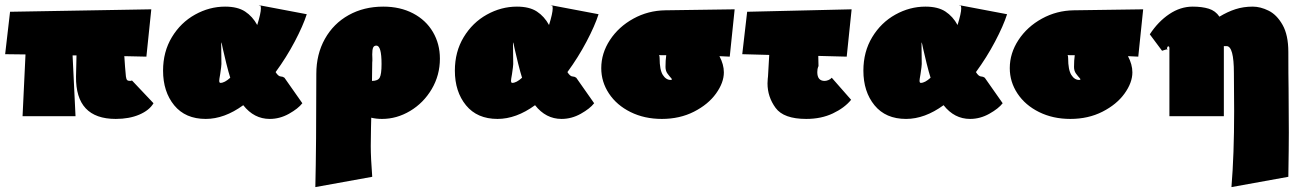

<svg xmlns="http://www.w3.org/2000/svg" viewBox="-20 -474 5313 783"><path d="M606 -53Q589 -24 548 -6.5Q507 11 452 11Q288 11 290 -162L292 -248H276L288 0H72L84 -252L1 -253L21 -426L597 -436L577 -243L487 -245L490 -201Q492 -173 493.5 -162Q495 -151 498.5 -147.5Q502 -144 511 -144Q513 -144 515.5 -145Q518 -146 519 -145Z M1041 -452 1035 -453Q1040 -455 1041 -452ZM1140 -157 1213 -53Q1196 -31 1158.5 -10Q1121 11 1080 11Q1016 11 972 -45Q895 11 819 11Q736 11 690.5 -44.5Q645 -100 645 -186Q645 -263 681 -322.5Q717 -382 775.5 -414.5Q834 -447 898 -447Q949 -447 979.5 -427Q1010 -407 1029 -372Q1044 -420 1044 -440Q1044 -449 1041 -452L1231 -416Q1216 -369 1182 -304.5Q1148 -240 1104 -180Q1115 -162 1126 -162Q1133 -162 1140 -157ZM919 -157Q912 -179 903 -215L889 -274Q884 -301 882 -301L883 -213Q883 -205 878 -172Q874 -150 874 -145Q874 -136 879 -136Q896 -136 919 -157Z M1774 -235Q1774 -167 1740.5 -110.5Q1707 -54 1652.5 -21.5Q1598 11 1538 11Q1514 11 1494 6L1493 46L1492 121Q1492 169 1498 247L1266 289Q1270 122 1270 -173Q1270 -253 1305 -315.5Q1340 -378 1402 -412.5Q1464 -447 1543 -447Q1612 -447 1664.5 -419.5Q1717 -392 1745.5 -343.5Q1774 -295 1774 -235ZM1536 -213Q1536 -288 1515 -288Q1505 -288 1501.5 -279.5Q1498 -271 1498 -252Q1498 -247 1498.5 -237Q1499 -227 1498 -219L1497 -144Q1521 -144 1528.5 -157.5Q1536 -171 1536 -213Z M2231 -452 2225 -453Q2230 -455 2231 -452ZM2330 -157 2403 -53Q2386 -31 2348.5 -10Q2311 11 2270 11Q2206 11 2162 -45Q2085 11 2009 11Q1926 11 1880.5 -44.5Q1835 -100 1835 -186Q1835 -263 1871 -322.5Q1907 -382 1965.5 -414.5Q2024 -447 2088 -447Q2139 -447 2169.5 -427Q2200 -407 2219 -372Q2234 -420 2234 -440Q2234 -449 2231 -452L2421 -416Q2406 -369 2372 -304.5Q2338 -240 2294 -180Q2305 -162 2316 -162Q2323 -162 2330 -157ZM2109 -157Q2102 -179 2093 -215L2079 -274Q2074 -301 2072 -301L2073 -213Q2073 -205 2068 -172Q2064 -150 2064 -145Q2064 -136 2069 -136Q2086 -136 2109 -157Z M2956 -243 2914 -245Q2932 -211 2932 -179Q2932 -137 2900 -92.5Q2868 -48 2810 -18.5Q2752 11 2679 11Q2608 11 2551.5 -17Q2495 -45 2463.5 -92.5Q2432 -140 2432 -196Q2432 -257 2467.5 -311Q2503 -365 2563 -398Q2623 -431 2693 -432L2976 -436ZM2694 -201Q2694 -228 2697 -249H2675Q2670 -249 2668 -250Q2670 -244 2670 -237Q2670 -189 2683 -168.5Q2696 -148 2715 -148Q2724 -148 2717 -155.5Q2710 -163 2702 -174Q2694 -185 2694 -201Z M3372 -157 3451 -67Q3424 -34 3376.5 -11.5Q3329 11 3268 11Q3176 11 3143 -34Q3110 -79 3110 -134Q3110 -145 3111 -153Q3112 -161 3112 -162L3117 -250L3007 -253L3027 -426L3453 -436L3433 -243L3317 -246L3318 -203Q3318 -205 3316.5 -201.5Q3315 -198 3314 -192.5Q3313 -187 3313 -180Q3313 -144 3343 -144Q3350 -144 3358.5 -147.5Q3367 -151 3372 -157ZM3318 -201V-203Z M3897 -452 3891 -453Q3896 -455 3897 -452ZM3996 -157 4069 -53Q4052 -31 4014.5 -10Q3977 11 3936 11Q3872 11 3828 -45Q3751 11 3675 11Q3592 11 3546.5 -44.5Q3501 -100 3501 -186Q3501 -263 3537 -322.5Q3573 -382 3631.5 -414.5Q3690 -447 3754 -447Q3805 -447 3835.5 -427Q3866 -407 3885 -372Q3900 -420 3900 -440Q3900 -449 3897 -452L4087 -416Q4072 -369 4038 -304.5Q4004 -240 3960 -180Q3971 -162 3982 -162Q3989 -162 3996 -157ZM3775 -157Q3768 -179 3759 -215L3745 -274Q3740 -301 3738 -301L3739 -213Q3739 -205 3734 -172Q3730 -150 3730 -145Q3730 -136 3735 -136Q3752 -136 3775 -157Z M4622 -243 4580 -245Q4598 -211 4598 -179Q4598 -137 4566 -92.5Q4534 -48 4476 -18.5Q4418 11 4345 11Q4274 11 4217.5 -17Q4161 -45 4129.5 -92.5Q4098 -140 4098 -196Q4098 -257 4133.5 -311Q4169 -365 4229 -398Q4289 -431 4359 -432L4642 -436ZM4360 -201Q4360 -228 4363 -249H4341Q4336 -249 4334 -250Q4336 -244 4336 -237Q4336 -189 4349 -168.5Q4362 -148 4381 -148Q4390 -148 4383 -155.5Q4376 -163 4368 -174Q4360 -185 4360 -201Z M5235 -112 5236 67Q5236 125 5234 247L5002 289Q5013 157 5013 -21L5012 -176Q5012 -286 4982 -286H4971V0H4749V-276Q4749 -285 4745 -285Q4741 -285 4739.5 -279Q4738 -273 4744 -273Q4736 -273 4728.5 -270Q4721 -267 4719 -267L4669 -334Q4703 -386 4748.5 -416.5Q4794 -447 4844 -447Q4882 -447 4909.5 -438.5Q4937 -430 4953 -406Q4986 -426 5018.5 -436.5Q5051 -447 5089 -447Q5120 -447 5153.5 -430.5Q5187 -414 5210.5 -372.5Q5234 -331 5234 -262Q5234 -164 5235 -112Z"/></svg>

Font: Ysabeau Black
Style: Regular
Weight: 900
Designer: Christian Thalmann (Catharsis Fonts)
Version: Version 0.003